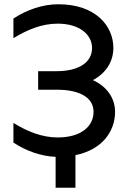

<svg xmlns="http://www.w3.org/2000/svg" viewBox="-20 -728 598 901"><path d="M43 -59C102 -20 171 5 241 8V153H334V0C458 -25 520 -110 520 -203C520 -267 482 -322 416 -352C478 -385 512 -440 512 -503C512 -607 428 -708 254 -708C179 -708 106 -682 43 -641V-549C111 -590 177 -617 251 -617C355 -617 412 -564 412 -503C412 -434 348 -394 246 -394H159V-307H247C351 -307 419 -272 419 -203C419 -135 360 -83 251 -83C178 -83 110 -110 43 -151Z"/></svg>

Font: Chess Sans Medium
Style: Regular
Weight: 500
Designer: Wolf Bōese
Foundry: Wolf Bōese
Version: Version 7.223;Glyphs 3.3 (3306)